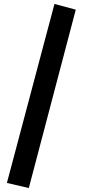

<svg xmlns="http://www.w3.org/2000/svg" viewBox="-20 -731 432 973"><path d="M126 222 15 196 256 -711 364 -682Z"/></svg>

Font: Ysabeau Office ExtraBold
Style: Regular
Weight: 800
Designer: Christian Thalmann (Catharsis Fonts)
Version: Version 2.001;gftools[0.9.30]; featfreeze: tnum,lnum,ss02